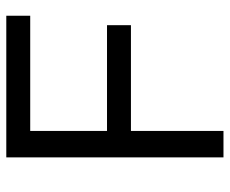

<svg xmlns="http://www.w3.org/2000/svg" viewBox="-80 -650 730 610"><g transform="rotate(-90 285.0 -345.0)"><path d="M90 0V-690H540V-614H174V-370H510V-294H174V0Z"/></g></svg>

Font: Oxanium
Style: Regular
Weight: 400
Designer: Severin Meyer
Version: Version 1.001